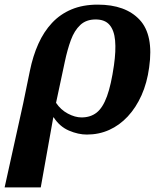

<svg xmlns="http://www.w3.org/2000/svg" viewBox="-94 -569 716 829"><path d="M35 -263Q48 -327 71.5 -379.5Q95 -432 130.5 -470Q166 -508 215 -528.5Q264 -549 328 -549Q448 -549 509 -483.5Q570 -418 550 -278Q541 -211 517 -157.5Q493 -104 457.5 -66Q422 -28 377.5 -8Q333 12 281 12Q244 12 204 -5Q164 -22 138 -62H136L82 240H-74L6 -122ZM258 -62Q297 -62 323.5 -83Q350 -104 368 -153.5Q386 -203 398 -287Q407 -350 403 -394Q399 -438 379 -461.5Q359 -485 319 -485Q278 -485 252.5 -461Q227 -437 212 -396Q197 -355 186 -303L148 -125Q168 -95 199 -78.5Q230 -62 258 -62Z"/></svg>

Font: Noto Serif
Style: Italic
Weight: 400
Italic angle: -12°
Designer: Monotype Design Team
Foundry: Monotype Imaging Inc.
Version: Version 2.013